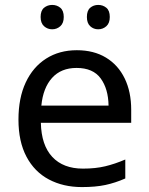

<svg xmlns="http://www.w3.org/2000/svg" viewBox="-20 -750 604 780"><path d="M292 -546Q361 -546 410.5 -516Q460 -486 486.5 -431.5Q513 -377 513 -304V-251H146Q148 -160 192.5 -112.5Q237 -65 317 -65Q368 -65 407.5 -74.5Q447 -84 489 -102V-25Q448 -7 408 1.5Q368 10 313 10Q237 10 178.5 -21Q120 -52 87.5 -113.5Q55 -175 55 -264Q55 -352 84.5 -415Q114 -478 167.5 -512Q221 -546 292 -546ZM291 -474Q228 -474 191.5 -433.5Q155 -393 148 -321H421Q420 -389 389 -431.5Q358 -474 291 -474ZM145 -681Q145 -707 159 -718.5Q173 -730 192 -730Q211 -730 225 -718.5Q239 -707 239 -681Q239 -656 225 -643.5Q211 -631 192 -631Q173 -631 159 -643.5Q145 -656 145 -681ZM333 -681Q333 -707 346.5 -718.5Q360 -730 379 -730Q398 -730 412 -718.5Q426 -707 426 -681Q426 -656 412 -643.5Q398 -631 379 -631Q360 -631 346.5 -643.5Q333 -656 333 -681Z"/></svg>

Font: Noto Sans Zanabazar Square
Style: Regular
Weight: 400
Version: Version 2.005; ttfautohint (v1.8.4.7-5d5b)